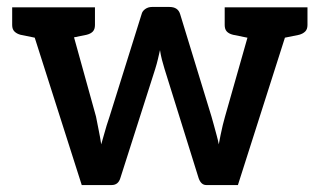

<svg xmlns="http://www.w3.org/2000/svg" viewBox="-20 -532 919 552"><path d="M215 0 52 -511H141Q169 -511 175 -489L256 -197Q260 -176 264 -156.5Q268 -137 271 -117Q274 -127 278 -141.5Q282 -156 286.5 -171Q291 -186 295 -197L387 -491Q389 -500 397.5 -506Q406 -512 417 -512H467Q492 -512 498 -491L588 -197Q591 -187 595 -172Q599 -157 603 -142.5Q607 -128 609 -117Q611 -128 614 -143Q617 -158 620.5 -172.5Q624 -187 627 -197L710 -489Q712 -499 720.5 -505Q729 -511 741 -511H827L664 0H573Q558 0 551 -20L453 -334Q449 -347 445.5 -360.5Q442 -374 440 -388Q437 -375 434 -362Q431 -349 426 -333L326 -20Q320 0 301 0ZM124 -482V-511H198V-482ZM694 -482V-511H768V-482ZM115 -511 103 -419 39 -432Q28 -435 21.5 -441.5Q15 -448 15 -460V-511ZM253 -511V-460Q253 -448 247 -441.5Q241 -435 229 -432L165 -419L153 -511ZM726 -511 714 -419 650 -432Q638 -435 632 -441.5Q626 -448 626 -460V-511ZM864 -511V-460Q864 -448 857.5 -441.5Q851 -435 840 -432L776 -419L764 -511Z"/></svg>

Font: Aleo SemiBold
Style: Regular
Weight: 600
Designer: Alessio Laiso
Foundry: Alessio Laiso
Version: Version 2.001;gftools[0.9.29]